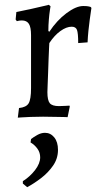

<svg xmlns="http://www.w3.org/2000/svg" viewBox="-20 -485 423 798"><path d="M59 -36Q89 -39 99 -55.5Q109 -72 109 -119V-339Q109 -372 100 -386Q91 -400 71 -400Q63 -400 56.5 -398.5Q50 -397 50 -397L45 -404L48 -435Q79 -441 110 -448Q141 -455 162 -460Q183 -465 183 -465L190 -459Q190 -459 187.5 -443Q185 -427 183 -403.5Q181 -380 181 -356L185 -353Q216 -400 256 -430Q296 -460 326 -460Q343 -460 350 -458Q357 -456 357 -456L360 -452Q360 -452 358 -438.5Q356 -425 353 -403.5Q350 -382 347.5 -357Q345 -332 344 -309L305 -306Q305 -347 300 -360.5Q295 -374 278 -374Q256 -374 231 -356Q206 -338 185 -306Q185 -306 184 -287.5Q183 -269 182 -241Q181 -213 180 -183.5Q179 -154 178 -131.5Q177 -109 177 -102Q177 -68 187 -56Q197 -44 225 -44Q236 -44 252.5 -45Q269 -46 269 -46L270 -42L261 2Q261 2 251 1.5Q241 1 225 1Q209 1 191.5 0.5Q174 0 159 0Q130 0 106 1Q82 2 68 3Q54 4 54 4ZM93 293 75 278V268Q105 249 126 221.5Q147 194 147 169Q147 149 135.5 133Q124 117 107 107L109 93Q119 85 135 76Q151 67 167 67Q190 67 205.5 86Q221 105 221 138Q221 174 200.5 203.5Q180 233 150.5 255.5Q121 278 93 293Z"/></svg>

Font: Alegreya
Style: Regular
Weight: 400
Designer: Juan Pablo del Peral
Foundry: Huerta Tipografica
Version: Version 2.009